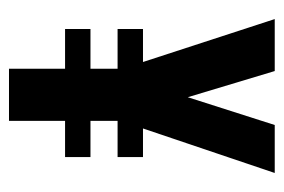

<svg xmlns="http://www.w3.org/2000/svg" viewBox="-122 -509 631 427"><g transform="rotate(90 193.5 -295.5)"><path d="M132.8 0V-124.7H44.5V-181.2H132.8V-241.5H44.5V-298H117.9L22.4 -591H138L196.2 -397.6L258 -591H364.7L265.7 -298H329.3V-241.5H248.8V-181.2H329.3V-124.7H248.8V0Z"/></g></svg>

Font: Alumni Sans SC Thin
Style: Regular
Weight: 100
Designer: Robert E. Leuschke
Foundry: Robert E. Leuschke
Version: Version 1.018